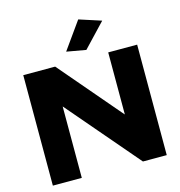

<svg xmlns="http://www.w3.org/2000/svg" viewBox="-134 -1074 1116 1192"><g transform="rotate(-15 424.0 -478.0)"><path d="M58 0V-710H263L603 -312H604V-710H790V0H637L245 -458H244V0ZM477 -760 353 -782 477 -956 619 -910Z"/></g></svg>

Font: Special Gothic Expanded One
Style: Regular
Weight: 400
Designer: Alistair McCready
Foundry: Monolith
Version: Version 1.010; ttfautohint (v1.8.4.7-5d5b)